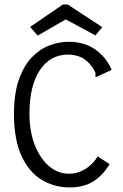

<svg xmlns="http://www.w3.org/2000/svg" viewBox="-20 -811 540 841"><path d="M285 10Q218 10 162.5 -23.5Q107 -57 74.5 -127.5Q42 -198 41 -308Q41 -400 62.5 -461.5Q84 -523 119 -559.5Q154 -596 196.5 -612Q239 -628 281 -628Q349 -628 397 -594.5Q445 -561 469 -505L409 -477L400 -473L397 -480Q400 -488 397 -494.5Q394 -501 386 -515Q361 -549 334.5 -560.5Q308 -572 279 -572Q200 -572 154.5 -503.5Q109 -435 109 -313Q109 -235 132.5 -175.5Q156 -116 195 -83Q234 -50 282 -50Q320 -50 353.5 -70.5Q387 -91 408 -126L460 -92Q430 -42 388 -16Q346 10 285 10ZM145 -655 112 -693 255 -791H277L428 -692L398 -656L268 -726Z"/></svg>

Font: Inconsolata Nerd Font Mono
Style: Regular
Weight: 400
Monospace: yes
Designer: Raph Levien, Cyreal, Brenton Simpson
Foundry: Raph Levien, Cyreal, Google
Version: Version 3.000; ttfautohint (v1.8.3);Nerd Fonts 3.0.2